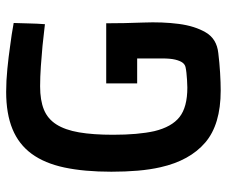

<svg xmlns="http://www.w3.org/2000/svg" viewBox="-78 -666 754 639"><g transform="rotate(-90 299.5 -346.0)"><path d="M342 -370H542Q542 -310 544.5 -246.5Q547 -183 540 -129Q533 -75 511.5 -38.5Q490 -2 443 3Q411 7 377.5 9Q344 11 318 11Q205 11 145 -40.5Q85 -92 63 -189Q55 -224 51.5 -265Q48 -306 48 -353Q48 -443 62 -509Q76 -575 107.5 -618Q139 -661 190 -682Q241 -703 314 -703Q350 -703 390.5 -699Q431 -695 465 -690Q505 -685 543 -678Q542 -652 541.5 -626Q541 -600 539 -574Q503 -578 467 -582Q436 -585 399.5 -587.5Q363 -590 332 -590Q286 -590 255 -577.5Q224 -565 205.5 -536Q187 -507 179 -460.5Q171 -414 171 -347Q171 -264 183 -210Q197 -152 230 -126Q263 -100 328 -100Q340 -100 353 -101Q366 -102 377 -103Q387 -104 396 -106Q405 -108 411 -116Q417 -124 421 -140Q425 -156 425 -185V-267H342Z"/></g></svg>

Font: Panefresco 800wt
Style: Regular
Weight: 800
Designer: Campivisivi
Foundry: Campivisivi & Chank Co
Version: Version 1.001